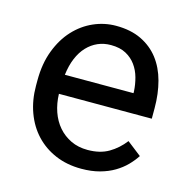

<svg xmlns="http://www.w3.org/2000/svg" viewBox="-86 -622 703 715"><g transform="rotate(15 265.0 -264.0)"><path d="M287.6 9.8Q232.4 9.8 187.7 -9.3Q143.1 -28.3 111.3 -62.3Q79.6 -96.2 62.5 -143.1Q45.4 -189.9 45.4 -245.6V-266.1Q45.4 -330.6 64.7 -381.3Q84 -432.1 116.2 -466.8Q148.4 -501.5 189.9 -519.8Q231.4 -538.1 276.4 -538.1Q333 -538.1 374 -518.3Q415 -498.5 441.7 -463.9Q468.3 -429.2 481 -381.8Q493.7 -334.5 493.7 -278.8V-238.3H135.7Q136.7 -201.7 147.7 -169.9Q158.7 -138.2 179 -114.7Q199.2 -91.3 227.8 -77.6Q256.3 -64 292.5 -64Q340.3 -64 373.5 -83.5Q406.7 -103 431.6 -135.3L486.8 -92.3Q474.1 -72.8 456.1 -54.4Q438 -36.1 413.8 -21.7Q389.6 -7.3 358.4 1.2Q327.1 9.8 287.6 9.8ZM276.4 -463.9Q249 -463.9 226.1 -453.9Q203.1 -443.8 185.1 -424.8Q167 -405.8 155 -377.4Q143.1 -349.1 138.7 -312.5H403.3V-319.3Q401.9 -345.7 394.8 -371.6Q387.7 -397.5 372.8 -418Q357.9 -438.5 334.5 -451.2Q311 -463.9 276.4 -463.9Z"/></g></svg>

Font: Nahid FD
Style: FD
Weight: 400
Foundry: DejaVu fonts team - Redesigned by Saber Rastikerdar
Version: Version 0.3.0